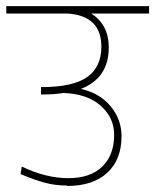

<svg xmlns="http://www.w3.org/2000/svg" viewBox="-35 -643 503 623"><path d="M182.6 -39.6V-41Q144.5 -41 110.8 -50Q77.1 -59.1 31.7 -78.1L35.6 -102.5Q114.3 -64.9 186.3 -64.9Q258.3 -64.9 296.9 -102.5Q335.4 -140.1 335.4 -205.6Q335.4 -260.7 292.2 -299.6Q249 -338.4 170.9 -341.3Q141.1 -336.4 102.1 -336.4H98.1V-360.4H100.1Q201.2 -360.4 247.6 -392.8Q293.9 -425.3 293.9 -491.2Q293.9 -592.8 182.6 -599.1H-14.6V-623H448.7V-599.1H260.7Q317.9 -563.5 317.9 -488.8Q317.9 -389.6 227.5 -354.5Q288.6 -340.8 324 -298.1Q359.4 -255.4 359.4 -201.2Q359.4 -125.5 313.2 -82.5Q267.1 -39.6 182.6 -39.6Z"/></svg>

Font: Yantramanav Thin
Style: Regular
Weight: 250
Version: Version 1.001;PS 1.0;hotconv 1.0.72;makeotf.lib2.5.5900; ttf